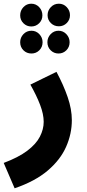

<svg xmlns="http://www.w3.org/2000/svg" viewBox="-56 -787 470 1037"><path d="M23 230 -36 93Q44 63 91.5 27Q139 -9 159.5 -49Q180 -89 180 -129Q180 -170 160.5 -221Q141 -272 108 -330L249 -399Q287 -328 309.5 -262.5Q332 -197 332 -138Q332 -64 301 6Q270 76 202 134Q134 192 23 230ZM262 -645Q236 -645 218.5 -662.5Q201 -680 201 -705Q201 -730 218.5 -748.5Q236 -767 262 -767Q287 -767 304.5 -748.5Q322 -730 322 -705Q322 -680 304.5 -662.5Q287 -645 262 -645ZM113 -644Q88 -644 70.5 -661.5Q53 -679 53 -704Q53 -730 70.5 -748.5Q88 -767 113 -767Q138 -767 155.5 -748.5Q173 -730 173 -704Q173 -679 155.5 -661.5Q138 -644 113 -644ZM114 -498Q88 -498 70.5 -515.5Q53 -533 53 -559Q53 -584 70.5 -602.5Q88 -621 114 -621Q139 -621 156.5 -602.5Q174 -584 174 -559Q174 -533 156.5 -515.5Q139 -498 114 -498ZM260 -498Q235 -498 217.5 -515.5Q200 -533 200 -559Q200 -584 217.5 -602.5Q235 -621 260 -621Q285 -621 302.5 -602.5Q320 -584 320 -559Q320 -533 302.5 -515.5Q285 -498 260 -498Z"/></svg>

Font: Noto Sans Arabic SemCond ExtBd
Style: Regular
Weight: 800
Width: 4
Designer: Monotype Design Team, Nadine Chahine, Nizar Qandah and Khaled Hosny
Foundry: Monotype Imaging Inc.
Version: Version 2.012; ttfautohint (v1.8.4.7-5d5b)